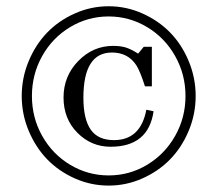

<svg xmlns="http://www.w3.org/2000/svg" viewBox="-20 -576 640 608"><path d="M577.6 -382.3Q599.6 -329.6 599.6 -272Q599.6 -214.4 577.6 -161.9Q555.7 -109.4 518.8 -71.5Q481.9 -33.7 430.9 -11Q379.9 11.7 324 11.7Q268.1 11.7 217 -11Q166 -33.7 129.4 -71.5Q92.8 -109.4 70.8 -161.9Q48.8 -214.4 48.8 -272Q48.8 -329.6 70.8 -382.3Q92.8 -435.1 129.4 -472.9Q166 -510.7 217 -533.4Q268.1 -556.2 324 -556.2Q379.9 -556.2 430.9 -533.4Q481.9 -510.7 518.8 -472.9Q555.7 -435.1 577.6 -382.3ZM534.7 -145.8Q567.4 -203.6 567.4 -272Q567.4 -340.3 534.7 -398.4Q502 -456.5 445.8 -490.2Q389.6 -523.9 324 -523.9Q258.3 -523.9 202.1 -490.2Q146 -456.5 113.5 -398.4Q81.1 -340.3 81.1 -272Q81.1 -203.6 113.5 -145.8Q146 -87.9 202.1 -54.2Q258.3 -20.5 324.2 -20.5Q390.1 -20.5 446 -54.2Q502 -87.9 534.7 -145.8ZM466.3 -223.6Q450.2 -111.3 330.1 -111.3Q269 -111.3 225.1 -155.5Q181.2 -199.7 181.2 -267.3Q181.2 -335 227.8 -382.8Q274.4 -430.7 338.4 -430.7Q361.3 -430.7 377.7 -425.8Q394 -420.9 417.5 -406.2L435.1 -427.7H460.9V-302.7H439Q424.3 -349.1 412.1 -368.7Q385.7 -409.7 334.5 -409.7Q244.1 -409.7 244.1 -266.6Q244.1 -198.7 267.3 -165.5Q290.5 -132.3 340.8 -132.3Q425.3 -132.3 443.4 -228.5Z"/></svg>

Font: RIT Rachana
Style: Regular
Weight: 400
Designer: Hussain KH
Version: 1.4.7